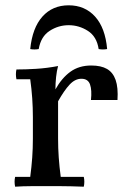

<svg xmlns="http://www.w3.org/2000/svg" viewBox="-20 -702 484 724"><path d="M37 2Q33 -17 37 -35H94Q99 -73 101.5 -108Q104 -143 104 -180V-260Q104 -332 94 -403H42Q38 -422 42 -440Q77 -440 117 -442.5Q157 -445 199 -453Q194 -435 191.5 -411.5Q189 -388 189 -365L199 -320V-180Q199 -143 201.5 -108Q204 -73 209 -35H296Q300 -17 296 2Q243 0 212 0Q181 0 152 0Q123 0 95.5 0Q68 0 37 2ZM323 -325Q327 -362 319.5 -383.5Q312 -405 287 -405Q263 -405 242.5 -383Q222 -361 199 -320L189 -365Q213 -408 245.5 -431.5Q278 -455 324 -455Q361 -455 383.5 -442Q406 -429 416 -400.5Q426 -372 423 -325ZM352 -517Q345 -564 311.5 -585.5Q278 -607 239 -607Q200 -607 167 -585.5Q134 -564 126 -517Q110 -514 94 -517Q102 -597 140 -639.5Q178 -682 239 -682Q300 -682 338.5 -639.5Q377 -597 384 -517Q368 -514 352 -517Z"/></svg>

Font: Poltawski Nowy
Style: Regular
Weight: 400
Designer: Adam Pótawski, Mateusz Machalski, Borys Kosmynka, Ania Wieluska
Foundry: Capitalics.wtf
Version: Version 1.001;gftools[0.9.25]